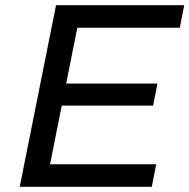

<svg xmlns="http://www.w3.org/2000/svg" viewBox="-20 -720 730 740"><path d="M173 -87H582L565 0H56L196 -700H690L673 -613H278L235 -398H587L570 -313H218Z"/></svg>

Font: Montserrat Medium
Style: Italic
Weight: 500
Italic angle: -11.3°
Designer: Julieta Ulanovsky
Foundry: Julieta Ulanovsky
Version: Version 9.000; ttfautohint (v1.8.4.7-5d5b)